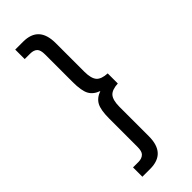

<svg xmlns="http://www.w3.org/2000/svg" viewBox="-270 -768 880 880"><g transform="rotate(-45 170.0 -328.0)"><path d="M58.6 23.4H93.8Q116.2 23.4 128.9 10.7Q139.6 0 139.6 -28.3V-211.9Q139.6 -267.6 153.3 -293Q167 -318.4 200.2 -330.1Q167 -341.8 153.3 -367.2Q139.6 -392.6 139.6 -449.2V-627.9Q139.6 -656.2 128.9 -667Q117.2 -678.7 93.8 -678.7H58.6V-740.2H109.4Q160.2 -740.2 185.5 -712.9Q210.9 -685.5 210.9 -629.9V-444.3Q210.9 -401.4 226.6 -382.8Q242.2 -365.2 281.2 -363.3V-297.9Q242.2 -295.9 226.6 -278.3Q210.9 -259.8 210.9 -216.8V-26.4Q210.9 29.3 185.5 56.6Q160.2 84 109.4 84H58.6Z"/></g></svg>

Font: Dinish
Style: Regular
Weight: 400
Designer: Bert Driehuis
Foundry: Playbeing
Version: Version 3.006; git-39231f3c-release